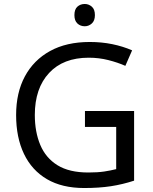

<svg xmlns="http://www.w3.org/2000/svg" viewBox="-20 -935 768 965"><path d="M407 -377H654V-27Q596 -8 537 1Q478 10 403 10Q292 10 216 -34.5Q140 -79 100.5 -161.5Q61 -244 61 -357Q61 -469 105 -551Q149 -633 231.5 -678.5Q314 -724 431 -724Q491 -724 544.5 -713Q598 -702 644 -682L610 -604Q572 -621 524.5 -633Q477 -645 426 -645Q298 -645 226.5 -568Q155 -491 155 -357Q155 -272 182.5 -206.5Q210 -141 269 -104.5Q328 -68 424 -68Q471 -68 504 -73Q537 -78 564 -85V-297H407ZM406 -915Q426 -915 441.5 -901.5Q457 -888 457 -859Q457 -831 441.5 -817Q426 -803 406 -803Q384 -803 369 -817Q354 -831 354 -859Q354 -888 369 -901.5Q384 -915 406 -915Z"/></svg>

Font: Noto Music
Style: Regular
Weight: 400
Designer: Monotype Design Team, Benjamin Yang
Foundry: Monotype Imaging Inc.
Version: Version 2.002; ttfautohint (v1.8.4.7-5d5b)